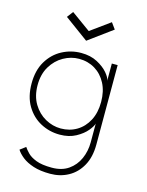

<svg xmlns="http://www.w3.org/2000/svg" viewBox="-124 -692 757 987"><g transform="rotate(15 254.5 -198.5)"><path d="M241 219Q188 219 151.2 207Q114.5 195 91.5 176.8Q68.5 158.5 57 140L87 117.5Q95 130 110.8 146.2Q126.5 162.5 157.2 174.5Q188 186.5 241 186.5Q294 186.5 329.5 161.8Q365 137 383 96.5Q401 56 401 9V-7H432V12Q432 79 406.2 125.2Q380.5 171.5 337.2 195.2Q294 219 241 219ZM401 0V-91Q398 -77 377.8 -52.2Q357.5 -27.5 321.5 -7.8Q285.5 12 236 12Q181.5 12 134.2 -13Q87 -38 58 -86.5Q29 -135 29 -205Q29 -275 58 -323.5Q87 -372 134.2 -397.2Q181.5 -422.5 236 -422.5Q285.5 -422.5 321.8 -403.2Q358 -384 378.8 -359.5Q399.5 -335 401 -319V-410.5H432V0ZM61 -205Q61 -147 86 -105.5Q111 -64 150.5 -42Q190 -20 233 -20Q280.5 -20 318 -42.5Q355.5 -65 377.2 -106.5Q399 -148 399 -205Q399 -262 377.2 -303.5Q355.5 -345 318 -367.8Q280.5 -390.5 233 -390.5Q190 -390.5 150.5 -368.2Q111 -346 86 -304.5Q61 -263 61 -205ZM243 -489.5 116 -582.5 140.5 -615 243 -541 346.5 -616 370.5 -583Z"/></g></svg>

Font: League Spartan Thin Thin
Style: Regular
Weight: 250
Version: Version 2.002